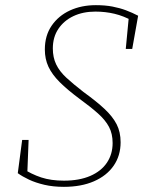

<svg xmlns="http://www.w3.org/2000/svg" viewBox="-20 -711 561 745"><path d="M49 -39 66 -168H91L86 -39L65 -59Q102 -35 140 -22.5Q178 -10 228 -10Q288 -10 330.5 -28.5Q373 -47 395 -80Q417 -113 417 -156Q417 -192 403 -218.5Q389 -245 360.5 -270.5Q332 -296 288 -328Q241 -363 211.5 -392.5Q182 -422 168 -452Q154 -482 154 -519Q154 -573 180.5 -611.5Q207 -650 251.5 -670.5Q296 -691 352 -691Q388 -691 416.5 -685.5Q445 -680 469 -671Q493 -662 516 -650L493 -521H468L480 -647L494 -630Q460 -649 424.5 -657.5Q389 -666 350 -666Q302 -666 265 -648.5Q228 -631 206.5 -599Q185 -567 185 -523Q185 -488 198 -461Q211 -434 237.5 -409.5Q264 -385 304 -354Q354 -318 385.5 -288.5Q417 -259 432.5 -229Q448 -199 448 -159Q448 -107 421 -68Q394 -29 344.5 -7.5Q295 14 228 14Q186 14 152 6Q118 -2 92.5 -14Q67 -26 49 -39Z"/></svg>

Font: Source Serif 4 ExtraLight
Style: Italic
Weight: 250
Italic angle: -12°
Designer: Frank Grießhammer
Foundry: Adobe Systems Incorporated
Version: Version 4.004;hotconv 1.0.116;makeotfexe 2.5.65601